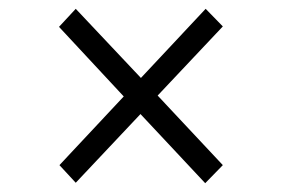

<svg xmlns="http://www.w3.org/2000/svg" viewBox="-20 -577 640 436"><path d="M152 -162 299 -318 446 -161 486 -202 338 -360 486 -517 447 -557 300 -400 152 -557 114 -516 261 -358 115 -202Z"/></svg>

Font: Red Hat Display
Style: Regular
Weight: 400
Designer: Pentagram, MCKL
Foundry: Pentagram, MCKL
Version: Version 1.023